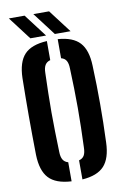

<svg xmlns="http://www.w3.org/2000/svg" viewBox="-105 -1033 709 1100"><g transform="rotate(-10 250.0 -483.0)"><path d="M219.5 8Q128.5 3 88 -40.8Q47.5 -84.5 45 -177Q44 -238.5 43.5 -293.2Q43 -348 43 -400.8Q43 -453.5 43.5 -508.2Q44 -563 45 -623.5Q47.5 -716 88 -759.5Q128.5 -803 219.5 -808V-697Q199 -691.5 189.2 -675.5Q179.5 -659.5 179 -630.5Q177 -570.5 175.8 -513.8Q174.5 -457 174.5 -401.2Q174.5 -345.5 175.8 -288.5Q177 -231.5 179 -170.5Q179.5 -141 189.2 -124.8Q199 -108.5 219.5 -103ZM282.5 8V-103Q303.5 -108.5 312.8 -124.5Q322 -140.5 322.5 -170.5Q325 -231 326.2 -287.8Q327.5 -344.5 327.5 -400.2Q327.5 -456 326.2 -513Q325 -570 322.5 -630.5Q322 -659.5 312.8 -675.5Q303.5 -691.5 282.5 -697V-808Q370 -802 410 -758.5Q450 -715 453 -623.5Q455.5 -563 456.5 -508.2Q457.5 -453.5 457.5 -400.5Q457.5 -347.5 456.5 -292.8Q455.5 -238 453 -177Q450 -85 410 -41.5Q370 2 282.5 8ZM129 -840 27.5 -973.5H119L220.5 -840ZM271.5 -840 170 -973.5H261.5L363 -840Z"/></g></svg>

Font: Big Shoulders Stencil Text Thin ExtraBold
Style: Regular
Weight: 800
Version: Version 2.001